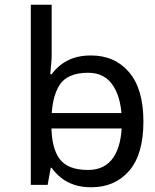

<svg xmlns="http://www.w3.org/2000/svg" viewBox="-20 -780 655 810"><path d="M536 -238V-303H160V-238ZM365 10Q465 10 525 -59.5Q585 -129 585 -267Q585 -405 524.5 -475.5Q464 -546 364 -546Q322 -546 291 -535.5Q260 -525 237 -507Q214 -489 198 -467H192Q193 -480 195.5 -505.5Q198 -531 198 -546V-760H110V0H181L194 -72H198Q214 -49 237 -30.5Q260 -12 291.5 -1Q323 10 365 10ZM351 -63Q266 -63 231.5 -109.5Q197 -156 197 -250V-266Q197 -366 230 -419.5Q263 -473 352 -473Q423 -473 458.5 -416.5Q494 -360 494 -265Q494 -169 458.5 -116Q423 -63 351 -63Z"/></svg>

Font: korean25
Style: Book
Weight: 400
Designer: Jelle Bosma - Monotype Design Team
Foundry: Monotype Imaging Inc.
Version: Version 2.003